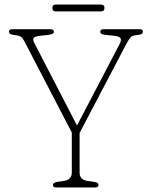

<svg xmlns="http://www.w3.org/2000/svg" viewBox="-20 -829 671 849"><path d="M415.5 -11.5Q415.5 0 400 0H229.5Q214 0 214 -11.5Q214 -21.5 232 -24.5L264.5 -29.5Q297.5 -35 297.5 -66.5V-243L87.5 -647Q80.5 -660 74.5 -665Q68.5 -670 57.5 -672L42 -674.5Q27.5 -676.5 23.5 -680.2Q19.5 -684 19.5 -688.5Q19.5 -700 35.5 -700H200Q218.5 -700 218.5 -688.5Q218.5 -677.5 192.5 -674.5L155.5 -670.5Q135.5 -668.5 129.5 -661.8Q123.5 -655 131 -640.5L320.5 -274L508.5 -633.5Q518 -651.5 513.2 -659.8Q508.5 -668 487 -670.5L441.5 -675.5Q423.5 -677.5 423.5 -688.5Q423.5 -700 439 -700H596.5Q612 -700 612 -688.5Q612 -684.5 608.5 -680.5Q605 -676.5 590 -674.5L581.5 -673.5Q565 -671.5 558 -664.5Q551 -657.5 538.5 -634.5L332 -241V-66.5Q332 -34.5 365 -29.5L397.5 -24.5Q415.5 -21.5 415.5 -11.5ZM211.5 -794Q211.5 -809 227 -809H426Q442 -809 442 -794Q442 -778.5 426 -778.5H227Q211.5 -778.5 211.5 -794Z"/></svg>

Font: Fraunces 72pt S100 Thin
Style: Regular
Weight: 100
Version: Version 1.000; ttfautohint (v1.8.3)